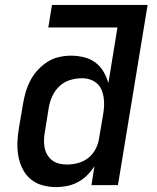

<svg xmlns="http://www.w3.org/2000/svg" viewBox="-20 -755 640 783"><path d="M209 8Q180 8 153 0.5Q126 -7 105.5 -24Q85 -41 72.5 -65.5Q60 -90 55 -117.5Q50 -145 51 -174Q52 -203 57 -232L74 -332Q78 -356 85 -380Q92 -404 104 -427Q116 -450 134 -469.5Q152 -489 174 -503Q196 -517 221 -522.5Q246 -528 270 -528Q297 -528 323 -521.5Q349 -515 369 -500Q389 -485 402 -463Q415 -441 422 -416L459 -643H177L192 -735H582L461 0H353L365 -77Q352 -57 335 -40Q318 -23 297 -12Q276 -1 253.5 3.5Q231 8 209 8ZM253 -84Q275 -84 298 -90Q321 -96 340 -111Q359 -126 370 -147.5Q381 -169 384 -191L401 -291Q404 -308 404.5 -325.5Q405 -343 402.5 -359Q400 -375 393.5 -390Q387 -405 374.5 -415.5Q362 -426 346.5 -431Q331 -436 313 -436Q290 -436 265.5 -428.5Q241 -421 222.5 -403.5Q204 -386 193.5 -363Q183 -340 179 -317L163 -217Q160 -201 159.5 -184.5Q159 -168 162 -152.5Q165 -137 173 -123.5Q181 -110 193 -101Q205 -92 220.5 -88Q236 -84 253 -84Z"/></svg>

Font: Iosevka Aile Semibold Oblique
Style: Regular
Weight: 600
Italic angle: -9°
Designer: Belleve Invis
Foundry: Belleve Invis
Version: Version 31.1.0; ttfautohint (v1.8.4)